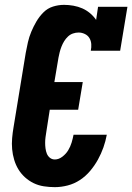

<svg xmlns="http://www.w3.org/2000/svg" viewBox="-20 -763 545 791"><path d="M206 8Q183 8 160.5 4.5Q138 1 118.5 -8.5Q99 -18 83 -32.5Q67 -47 56 -65Q45 -83 38.5 -104.5Q32 -126 30 -148.5Q28 -171 30 -194Q32 -217 36 -240L86 -545Q90 -567 95 -589Q100 -611 109 -632.5Q118 -654 130 -674.5Q142 -695 159 -712Q176 -729 198.5 -736Q221 -743 244 -743Q263 -743 282.5 -739.5Q302 -736 319 -728.5Q336 -721 350.5 -709Q365 -697 376 -681L384 -735H505L475 -554H354Q357 -568 356 -581.5Q355 -595 348.5 -606Q342 -617 329.5 -623Q317 -629 304 -629Q292 -629 280.5 -625Q269 -621 260 -612.5Q251 -604 244.5 -593.5Q238 -583 233.5 -571.5Q229 -560 226 -548.5Q223 -537 221 -526L204 -425H321L302 -311H185L171 -221Q169 -209 167.5 -197.5Q166 -186 166 -174.5Q166 -163 167.5 -151.5Q169 -140 173 -130Q177 -120 185.5 -113Q194 -106 206 -106Q222 -106 237 -117.5Q252 -129 261 -144Q270 -159 275 -175.5Q280 -192 283 -208H420Q415 -181 406 -155.5Q397 -130 383.5 -105.5Q370 -81 351.5 -59Q333 -37 309.5 -21.5Q286 -6 259 1Q232 8 206 8Z"/></svg>

Font: Iosevka Curly Slab HvObl
Style: Regular
Weight: 900
Italic angle: -9°
Monospace: yes
Designer: Belleve Invis
Foundry: Belleve Invis
Version: Version 11.1.0; ttfautohint (v1.8.3)